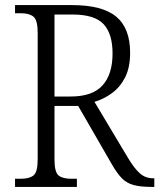

<svg xmlns="http://www.w3.org/2000/svg" viewBox="-20 -734 626 754"><path d="M39 0V-32H62Q95 -32 111.5 -45Q128 -58 128 -108V-605Q128 -655 111.5 -668.5Q95 -682 62 -682H39V-714H263Q382 -714 436.5 -668.5Q491 -623 491 -527Q491 -469 471.5 -430.5Q452 -392 420 -368.5Q388 -345 351 -334L482 -115Q507 -73 529 -53.5Q551 -34 580 -34H586V0H576Q531 0 504 -7.5Q477 -15 458 -34.5Q439 -54 418 -91L287 -318H194V-108Q194 -58 210 -45Q226 -32 260 -32H282V0ZM258 -355Q343 -355 382.5 -398.5Q422 -442 422 -524Q422 -601 387 -639Q352 -677 264 -677H194V-355Z"/></svg>

Font: Noto Serif SemiCondensed Light
Style: Regular
Weight: 300
Width: 4
Designer: Monotype Design Team
Foundry: Monotype Imaging Inc.
Version: Version 2.013